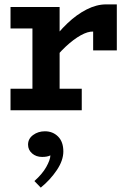

<svg xmlns="http://www.w3.org/2000/svg" viewBox="-20 -503 598 876"><path d="M209 -209V-305Q245 -356 287.5 -396.5Q330 -437 375.5 -460Q421 -483 464 -483H513V-273H405V-359Q381 -360 348.5 -342Q316 -324 280 -290.5Q244 -257 209 -209ZM28 0V-98H353V0ZM128 -31V-471H252V-31ZM28 -373V-471H244V-373ZM269 188Q269 229 239 273.5Q209 318 166 353L137 323Q173 291 191 259Q209 227 210 206Q201 210 192 211.5Q183 213 172 213Q145 213 126.5 197Q108 181 108 157Q108 130 131 113Q154 96 185 96Q221 96 245 120Q269 144 269 188Z"/></svg>

Font: BioRhyme ExtraBold
Style: Bold
Weight: 700
Version: Version 1.600;gftools[0.9.33]